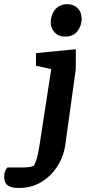

<svg xmlns="http://www.w3.org/2000/svg" viewBox="-135 -745 435 937"><path d="M-42.6 172.3Q-80.6 172.3 -97.6 159.5Q-114.7 146.7 -114.7 118.3Q-114.7 97.3 -106.9 84.4Q-99.2 71.5 -99.3 72.2H-18.4Q2.6 72.2 16.1 68.6Q29.6 65 31.4 61.8Q37.6 51.1 44.2 29.9Q50.8 8.8 58.4 -40L115 -407.7L40.5 -424.1V-485.8L235 -504.8V-408.1L184 -40.7Q176.2 17.1 145.6 65.6Q115.1 114 67 143.1Q18.8 172.3 -42.6 172.3ZM181.6 -566.3Q150.8 -566.3 131.7 -586.7Q112.6 -607.2 112.6 -636.3Q112.6 -657.4 121.4 -677.9Q130.1 -698.4 148.3 -711.5Q166.5 -724.7 194.1 -724.7Q223.2 -724.7 243.4 -705.4Q263.6 -686.1 263.6 -652.1Q263.6 -620.6 243.4 -593.5Q223.2 -566.3 181.6 -566.3Z"/></svg>

Font: Faustina Light
Style: Italic
Weight: 300
Italic angle: -8°
Designer: Alfonso Garcia
Foundry: http://www.omnibus-type.com
Version: Version 1.200